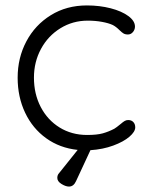

<svg xmlns="http://www.w3.org/2000/svg" viewBox="-20 -543 554 707"><path d="M313 10 260 124Q251 144 234 144Q222 144 206.5 134.5Q191 125 191 112Q191 101 198 94L266 9Q200 2 150 -34Q100 -70 72.5 -128Q45 -186 45 -257Q45 -330 77 -390.5Q109 -451 167 -487Q225 -523 300 -523Q347 -523 387.5 -512.5Q428 -502 452.5 -484Q477 -466 477 -445Q477 -434 469.5 -425Q462 -416 451 -416Q441 -416 434.5 -420Q428 -424 420 -432Q407 -445 395 -451Q380 -458 355.5 -462.5Q331 -467 303 -467Q248 -467 202.5 -439Q157 -411 131 -363Q105 -315 105 -257Q105 -197 130 -149Q155 -101 199.5 -73.5Q244 -46 301 -46Q337 -46 358.5 -52Q380 -58 401 -69Q408 -73 425 -87Q433 -94 439 -97.5Q445 -101 452 -101Q464 -101 471 -93.5Q478 -86 478 -74Q478 -58 456.5 -39.5Q435 -21 397 -7Q359 7 313 10Z"/></svg>

Font: Quicksand
Style: Regular
Weight: 400
Designer: Andrew Paglinawan
Foundry: Andrew Paglinawan
Version: Version 3.000